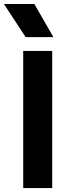

<svg xmlns="http://www.w3.org/2000/svg" viewBox="-33 -960 372 980"><path d="M85.5 0V-700H233.5V0ZM98 -770.5 -13 -939.5H142.5L239.5 -770.5Z"/></svg>

Font: Geologica Thin Roman SemiBold
Style: Regular
Weight: 600
Version: Version 1.010;gftools[0.9.28]